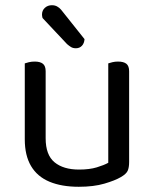

<svg xmlns="http://www.w3.org/2000/svg" viewBox="-20 -703 590 736"><path d="M75 -169V-260H155V-173Q155 -109 189 -81Q223 -53 283 -53Q323 -53 351 -61.5Q379 -70 395 -79V-260H475V-82Q475 -61 469.5 -48.5Q464 -36 443 -24Q421 -11 380 1Q339 13 282 13Q216 13 169.5 -6.5Q123 -26 99 -66.5Q75 -107 75 -169ZM475 -208H395V-460Q400 -462 410.5 -464.5Q421 -467 432 -467Q454 -467 464.5 -458.5Q475 -450 475 -430ZM155 -208H75V-460Q80 -462 90.5 -464.5Q101 -467 113 -467Q134 -467 144.5 -458.5Q155 -450 155 -430ZM237 -534 143 -634Q142 -638 141.5 -641.5Q141 -645 141 -647Q141 -663 152 -673Q163 -683 179 -683Q190 -683 198.5 -678.5Q207 -674 214 -666L304 -553Q303 -537 294 -527.5Q285 -518 271 -518Q260 -518 252.5 -522.5Q245 -527 237 -534Z"/></svg>

Font: Baloo Bhaijaan 2
Style: Regular
Weight: 400
Designer: Sanskriti Dholi, Noopur Datye and Ek Type
Foundry: Ek Type
Version: Version 1.701